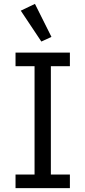

<svg xmlns="http://www.w3.org/2000/svg" viewBox="-20 -969 440 989"><path d="M193 -755 245 -779 160 -949 87 -914ZM340 0V-70H242V-628H340V-698H60V-628H158V-70H60V0Z"/></svg>

Font: IBM Plex Thai Looped
Style: Regular
Weight: 400
Designer: Mike Abbink, Paul van der Laan, Pieter van Rosmalen, Ben Mitchell, Mark Frömberg
Foundry: Bold Monday
Version: Version 1.0